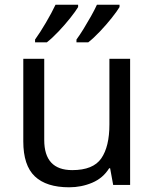

<svg xmlns="http://www.w3.org/2000/svg" viewBox="-20 -786 658 816"><path d="M533 -536V0H461L448 -71H444Q418 -29 372 -9.5Q326 10 274 10Q177 10 128 -36.5Q79 -83 79 -185V-536H168V-191Q168 -63 287 -63Q376 -63 410.5 -113Q445 -163 445 -257V-536ZM488 -756Q478 -739 455 -710Q432 -681 405 -652.5Q378 -624 355 -606H305V-618Q319 -637 335 -663Q351 -689 366.5 -716.5Q382 -744 392 -766H488ZM312 -756Q302 -739 279 -710Q256 -681 229 -652.5Q202 -624 179 -606H129V-618Q150 -647 175 -689.5Q200 -732 216 -766H312Z"/></svg>

Font: Noto Sans Tifinagh Rhissa Ixa
Style: Regular
Weight: 400
Designer: JamraPatel
Foundry: JamraPatel LLC
Version: Version 2.006; ttfautohint (v1.8.4.7-5d5b)